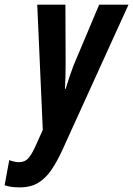

<svg xmlns="http://www.w3.org/2000/svg" viewBox="-96 -565 572 825"><path d="M-11.2 240.2Q-49.3 240.2 -76.2 231L-56.2 123Q-33.2 131.8 -14.2 131.8Q10.7 131.8 25.4 115.2Q40 98.6 54.2 67.9L87.9 -6.8L64 -544.9H185.1L186 -288.1Q186 -235.4 183.1 -183.1H186Q194.3 -210.9 203.9 -239Q213.4 -267.1 220.2 -284.2L330.1 -544.9H456.1L170.9 82Q149.4 128.4 125.5 164.1Q101.6 199.7 69.1 220Q36.6 240.2 -11.2 240.2Z"/></svg>

Font: Open Sans Condensed
Style: Bold Italic
Weight: 700
Width: 3
Italic angle: -12°
Designer: Monotype Design Team
Foundry: Monotype Imaging Inc.
Version: Version 3.003; ttfautohint (v1.8.4)